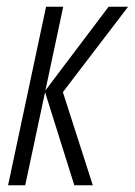

<svg xmlns="http://www.w3.org/2000/svg" viewBox="-20 -551 401 571"><path d="M55 0 114 -277 201 0H256L167 -277L361 -531H303L115 -282L168 -531H117L4 0Z"/></svg>

Font: Noto Sans Display Condensed Light
Style: Italic
Weight: 300
Width: 3
Designer: Monotype Design team
Foundry: Monotype Imaging Inc.
Version: 1.000